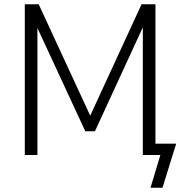

<svg xmlns="http://www.w3.org/2000/svg" viewBox="-20 -725 861 898"><path d="M684 153 730 0H648V-609L653 -608L424 -111H379L149 -607L155 -609V0H96V-705H161L408 -171H396L642 -705H707V-53H804L740 153Z"/></svg>

Font: Nunito Sans 10pt SemiCondensed Light
Style: Regular
Weight: 300
Width: 4
Designer: Vernon Adams
Foundry: Vernon Adams
Version: Version 3.101;gftools[0.9.27]